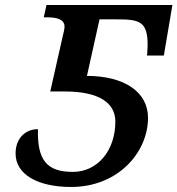

<svg xmlns="http://www.w3.org/2000/svg" viewBox="-20 -734 706 764"><path d="M263 10C451 10 569 -129 569 -265C569 -368 475 -432 325 -432H326L376 -657H442C540 -657 575 -651 566 -523C565 -516 564 -513 566 -513H632L666 -714H165L154 -665H171C192 -665 226 -661 233 -643C240 -632 236 -615 231 -596L180 -370H238C372 -370 439 -326 439 -250C439 -135 368 -50 270 -50C165 -50 128 -98 131 -220C82 -220 42 -185 42 -123C42 -40 130 10 263 10Z"/></svg>

Font: Noto Serif Semi
Style: Italic
Weight: 600
Italic angle: -12°
Designer: Monotype Design Team
Foundry: Monotype Imaging Inc.
Version: Version 1.901